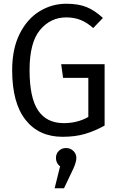

<svg xmlns="http://www.w3.org/2000/svg" viewBox="-20 -720 640 1026"><path d="M45 -345Q45 -459 85 -539Q125 -619 191 -659.5Q257 -700 334 -700Q399 -700 443 -682Q487 -664 530 -624L478 -570Q446 -599 411.5 -613Q377 -627 334 -627Q250 -627 194 -560Q138 -493 138 -345Q138 -198 183.5 -130Q229 -62 321 -62Q394 -62 452 -95V-304H317L307 -377H539V-49Q487 -20 434.5 -4.5Q382 11 314 11Q188 11 116.5 -79.5Q45 -170 45 -345ZM388 124Q388 145 373 179L322 286H272L301 169Q279 152 279 124Q279 101 294.5 86Q310 71 333 71Q356 71 372 86.5Q388 102 388 124Z"/></svg>

Font: FiraDG Mono
Style: Regular
Weight: 400
Designer: Carrois Corporate & Edenspiekermann AG
Foundry: Carrois Corporate GbR & Edenspiekermann AG
Version: Version 3.206